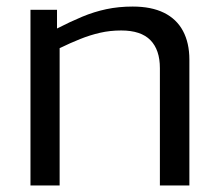

<svg xmlns="http://www.w3.org/2000/svg" viewBox="-20 -566 670 586"><path d="M73 0V-536H154V-479Q195 -500 231 -515Q267 -530 304.5 -538Q342 -546 385 -546Q442 -546 480.5 -527Q519 -508 538.5 -471.5Q558 -435 558 -384V0H468V-358Q468 -414 439 -443.5Q410 -473 350 -473Q316 -473 285.5 -466Q255 -459 225 -447Q195 -435 162 -419V0Z"/></svg>

Font: Georama SemiExpanded
Style: Regular
Weight: 400
Width: 6
Designer: Jean-Baptiste Levee
Foundry: Production Type
Version: Version 1.001